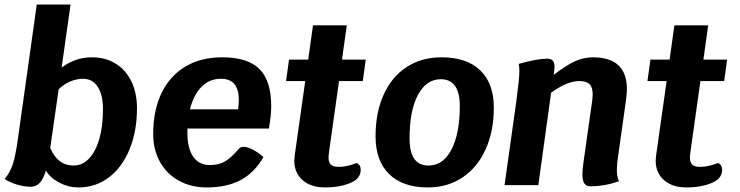

<svg xmlns="http://www.w3.org/2000/svg" viewBox="-44 -811 3242 841"><path d="M556 -337Q556 -236 523.5 -157Q491 -78 433 -34Q375 10 300 10Q256 10 216.5 -10.5Q177 -31 157 -64Q146 -27 130 -10Q114 7 91 7Q63 7 32 -2Q1 -11 -24 -27Q-1 -53 11.5 -90Q24 -127 35 -207L117 -791H265L226 -515Q286 -560 359 -560Q418 -560 462.5 -532.5Q507 -505 531.5 -454.5Q556 -404 556 -337ZM407 -332Q407 -396 384 -431Q361 -466 320 -466Q292 -466 263.5 -454Q235 -442 213 -420L176 -163Q193 -124 218 -105Q243 -86 279 -86Q317 -86 346 -116.5Q375 -147 391 -202.5Q407 -258 407 -332Z M777 -248V-227Q777 -161 802.5 -124.5Q828 -88 875 -88Q913 -88 940 -103Q967 -118 1000 -157Q1009 -168 1022 -168Q1039 -168 1062.5 -156Q1086 -144 1110 -123Q1071 -55 1010.5 -22.5Q950 10 862 10Q793 10 739.5 -19.5Q686 -49 656.5 -102Q627 -155 627 -224Q627 -327 663.5 -403Q700 -479 768 -519.5Q836 -560 929 -560Q1041 -560 1092.5 -508.5Q1144 -457 1144 -346Q1144 -308 1134 -248ZM788 -332H999Q1002 -355 1002 -374Q1002 -466 924 -466Q874 -466 839 -431Q804 -396 788 -332Z M1397 -144Q1395 -128 1395 -122Q1395 -99 1405.5 -89.5Q1416 -80 1440 -80Q1475 -80 1518 -97Q1536 -90 1536 -66Q1536 -43 1518 -26Q1500 -10 1462.5 0Q1425 10 1380 10Q1318 10 1281.5 -22Q1245 -54 1245 -108Q1245 -115 1247 -131L1293 -456H1209L1222 -550H1306L1327 -700H1475L1454 -550H1558L1545 -456H1441Z M1601 -214Q1601 -318 1636.5 -396.5Q1672 -475 1737.5 -517.5Q1803 -560 1890 -560Q2000 -560 2059.5 -503Q2119 -446 2119 -340Q2119 -236 2083 -156.5Q2047 -77 1981.5 -33.5Q1916 10 1830 10Q1720 10 1660.5 -48.5Q1601 -107 1601 -214ZM1970 -346Q1970 -464 1887 -464Q1823 -464 1786.5 -395Q1750 -326 1750 -205Q1750 -145 1770.5 -115.5Q1791 -86 1834 -86Q1897 -86 1933.5 -156Q1970 -226 1970 -346Z M2665 -138Q2658 -93 2658 -66Q2658 -38 2667 -17Q2604 5 2542 5Q2524 5 2515.5 -7.5Q2507 -20 2507 -48Q2507 -67 2512 -102L2549 -363Q2552 -383 2552 -398Q2552 -429 2538 -442.5Q2524 -456 2492 -456Q2441 -456 2370 -405L2314 0H2166L2218 -370Q2231 -468 2231 -500Q2231 -518 2228 -531Q2308 -554 2353 -554Q2370 -554 2377.5 -545Q2385 -536 2385 -517Q2385 -512 2383 -496L2381 -483Q2439 -527 2476.5 -543.5Q2514 -560 2553 -560Q2702 -560 2702 -420Q2702 -406 2698 -372Z M2980 -144Q2978 -128 2978 -122Q2978 -99 2988.5 -89.5Q2999 -80 3023 -80Q3058 -80 3101 -97Q3119 -90 3119 -66Q3119 -43 3101 -26Q3083 -10 3045.5 0Q3008 10 2963 10Q2901 10 2864.5 -22Q2828 -54 2828 -108Q2828 -115 2830 -131L2876 -456H2792L2805 -550H2889L2910 -700H3058L3037 -550H3141L3128 -456H3024Z"/></svg>

Font: Krub
Style: Bold Italic
Weight: 700
Italic angle: -8°
Designer: Ekaluck Peanpanawate
Foundry: Cadson Demak Co.,Ltd.
Version: Version 1.000; ttfautohint (v1.6)